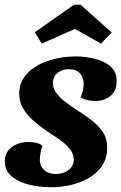

<svg xmlns="http://www.w3.org/2000/svg" viewBox="-29 -768 512 810"><path d="M188 22Q152 22 117 16Q82 10 53.5 -3Q25 -16 8 -37Q-9 -58 -9 -87Q-8 -116 6 -133.5Q20 -151 43 -160Q66 -169 91 -169Q107 -169 123 -165.5Q139 -162 150 -153Q145 -137 142 -123Q139 -109 139 -91Q140 -66 158 -50Q176 -34 206 -34Q239 -34 260.5 -51Q282 -68 282 -94Q282 -120 264 -141.5Q246 -163 218 -182Q190 -201 160 -221Q132 -241 107.5 -263Q83 -285 67.5 -312.5Q52 -340 52 -376Q53 -414 74 -443.5Q95 -473 129.5 -492Q164 -511 206 -520.5Q248 -530 291 -530Q332 -530 372 -520Q412 -510 438 -487Q464 -464 463 -425Q463 -384 436.5 -363Q410 -342 373 -342Q358 -342 341 -345.5Q324 -349 311 -358Q317 -370 320 -384Q323 -398 324 -413Q324 -442 308 -459Q292 -476 261 -476Q234 -476 214.5 -461Q195 -446 194 -418Q194 -396 208 -376.5Q222 -357 245.5 -339Q269 -321 295 -304Q328 -283 357.5 -260.5Q387 -238 405.5 -210Q424 -182 423 -142Q423 -93 392.5 -56.5Q362 -20 309 0.5Q256 21 188 22ZM147 -584 118 -632 283 -748H311L442 -631L397 -584L287 -646Z"/></svg>

Font: Sansita Swashed Light SemiBold
Style: Regular
Weight: 600
Version: Version 1.003